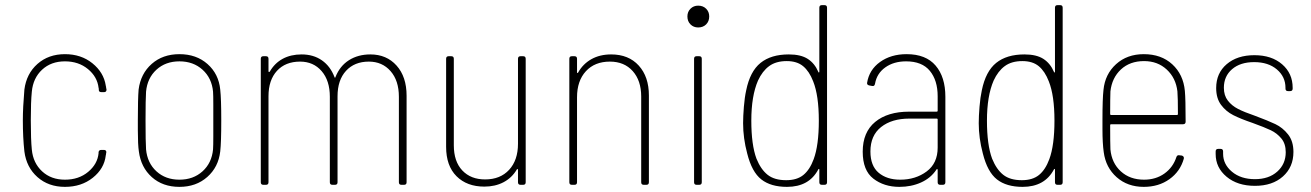

<svg xmlns="http://www.w3.org/2000/svg" viewBox="-20 -720 5108 748"><path d="M75 -130Q69 -184 69 -251Q69 -301 75 -371Q83 -433 126 -471Q169 -509 233 -509Q296 -509 340 -473.5Q384 -438 392 -387Q392 -384 393 -383Q393 -379 395 -371Q395 -361 385 -361H376Q365 -361 365 -369Q365 -376 364 -378Q359 -421 322.5 -451Q286 -481 233 -481Q179 -481 144 -448.5Q109 -416 104 -363Q100 -324 100 -251Q100 -176 104 -137Q109 -85 144 -52.5Q179 -20 233 -20Q287 -20 323.5 -50.5Q360 -81 364 -123V-127Q365 -136 375 -136H385Q390 -136 392.5 -133Q395 -130 394 -125Q393 -123 393 -118Q392 -117 392 -114Q386 -63 341.5 -27.5Q297 8 233 8Q169 8 126 -30Q83 -68 75 -130Z M521 -130Q517 -156 517 -213V-251Q517 -336 520 -371Q528 -433 571 -471Q614 -509 679 -509Q745 -509 788.5 -470.5Q832 -432 838 -371Q842 -335 842 -251Q842 -165 838 -130Q831 -69 787.5 -30.5Q744 8 679 8Q614 8 571.5 -30Q529 -68 521 -130ZM810 -138Q811 -153 811 -189V-250V-313Q811 -349 810 -363Q805 -416 769 -448.5Q733 -481 679 -481Q625 -481 589.5 -448.5Q554 -416 549 -363Q547 -334 547 -250Q547 -167 549 -138Q554 -85 589.5 -52.5Q625 -20 679 -20Q733 -20 769 -52.5Q805 -85 810 -138Z M1564 -347V-10Q1564 0 1554 0H1544Q1534 0 1534 -10V-343Q1534 -406 1501.5 -443Q1469 -480 1417 -480Q1361 -480 1328 -444Q1295 -408 1295 -345V-10Q1295 0 1285 0H1275Q1265 0 1265 -10V-343Q1265 -406 1233 -443Q1201 -480 1149 -480Q1092 -480 1059 -444Q1026 -408 1026 -345V-10Q1026 0 1016 0H1006Q996 0 996 -10V-491Q996 -501 1006 -501H1016Q1026 -501 1026 -491V-443Q1026 -440 1027.5 -439.5Q1029 -439 1031 -441Q1050 -474 1081.5 -491Q1113 -508 1155 -508Q1201 -508 1234 -485Q1267 -462 1283 -420Q1284 -417 1285 -417Q1286 -417 1287 -420Q1304 -463 1339.5 -485.5Q1375 -508 1423 -508Q1486 -508 1525 -464.5Q1564 -421 1564 -347Z M2008 -501H2018Q2028 -501 2028 -491V-10Q2028 0 2018 0H2008Q1998 0 1998 -10V-58Q1998 -61 1996 -61.5Q1994 -62 1993 -59Q1974 -27 1941.5 -10Q1909 7 1867 7Q1799 7 1758.5 -33.5Q1718 -74 1718 -148V-491Q1718 -501 1728 -501H1738Q1748 -501 1748 -491V-154Q1748 -91 1781 -56Q1814 -21 1870 -21Q1929 -21 1963.5 -58.5Q1998 -96 1998 -160V-491Q1998 -501 2008 -501Z M2508 -348V-10Q2508 0 2498 0H2488Q2478 0 2478 -10V-344Q2478 -406 2445 -443Q2412 -480 2356 -480Q2297 -480 2262.5 -442.5Q2228 -405 2228 -341V-10Q2228 0 2218 0H2208Q2198 0 2198 -10V-491Q2198 -501 2208 -501H2218Q2228 -501 2228 -491V-439Q2228 -436 2229.5 -435.5Q2231 -435 2232 -437Q2251 -471 2284 -489.5Q2317 -508 2361 -508Q2429 -508 2468.5 -464.5Q2508 -421 2508 -348Z M2658 -656Q2658 -674 2670 -686Q2682 -698 2700 -698Q2719 -698 2731 -686Q2743 -674 2743 -656Q2743 -637 2731 -625Q2719 -613 2700 -613Q2682 -613 2670 -625Q2658 -637 2658 -656ZM2684 -10V-491Q2684 -501 2694 -501H2704Q2714 -501 2714 -491V-10Q2714 0 2704 0H2694Q2684 0 2684 -10Z M3182 -700H3192Q3202 -700 3202 -690V-10Q3202 0 3192 0H3182Q3172 0 3172 -10V-59Q3172 -62 3170.5 -62Q3169 -62 3168 -60Q3132 8 3046 8Q2983 8 2946 -21Q2909 -50 2891 -122Q2875 -182 2875 -240Q2875 -267 2878 -304Q2881 -341 2887 -368Q2902 -442 2943 -475Q2984 -508 3053 -508Q3100 -508 3127 -490.5Q3154 -473 3168 -440Q3169 -437 3170.5 -437.5Q3172 -438 3172 -441V-690Q3172 -700 3182 -700ZM3170 -250Q3170 -348 3148 -403Q3133 -442 3109 -462Q3085 -482 3045 -482Q3003 -482 2976.5 -462.5Q2950 -443 2933 -406Q2907 -346 2907 -250Q2907 -156 2927 -102Q2944 -60 2970.5 -39Q2997 -18 3043 -18Q3085 -18 3110 -38.5Q3135 -59 3150 -100Q3170 -154 3170 -250Z M3663 -343V-10Q3663 0 3653 0H3643Q3633 0 3633 -10V-58Q3633 -61 3631 -61.5Q3629 -62 3628 -59Q3606 -26 3568 -9Q3530 8 3484 8Q3424 8 3382.5 -24Q3341 -56 3341 -129Q3341 -205 3389.5 -245Q3438 -285 3522 -285H3629Q3633 -285 3633 -289V-345Q3633 -407 3602.5 -444Q3572 -481 3510 -481Q3462 -481 3429 -457.5Q3396 -434 3389 -394Q3387 -383 3378 -385L3367 -387Q3357 -389 3358 -397Q3366 -448 3408.5 -478.5Q3451 -509 3512 -509Q3587 -509 3625 -464.5Q3663 -420 3663 -343ZM3633 -145V-254Q3633 -258 3629 -258H3523Q3454 -258 3412.5 -225Q3371 -192 3371 -130Q3371 -74 3403 -47Q3435 -20 3487 -20Q3547 -20 3590 -52Q3633 -84 3633 -145Z M4100 -700H4110Q4120 -700 4120 -690V-10Q4120 0 4110 0H4100Q4090 0 4090 -10V-59Q4090 -62 4088.5 -62Q4087 -62 4086 -60Q4050 8 3964 8Q3901 8 3864 -21Q3827 -50 3809 -122Q3793 -182 3793 -240Q3793 -267 3796 -304Q3799 -341 3805 -368Q3820 -442 3861 -475Q3902 -508 3971 -508Q4018 -508 4045 -490.5Q4072 -473 4086 -440Q4087 -437 4088.5 -437.5Q4090 -438 4090 -441V-690Q4090 -700 4100 -700ZM4088 -250Q4088 -348 4066 -403Q4051 -442 4027 -462Q4003 -482 3963 -482Q3921 -482 3894.5 -462.5Q3868 -443 3851 -406Q3825 -346 3825 -250Q3825 -156 3845 -102Q3862 -60 3888.5 -39Q3915 -18 3961 -18Q4003 -18 4028 -38.5Q4053 -59 4068 -100Q4088 -154 4088 -250Z M4563 -108Q4566 -117 4575 -115L4584 -114Q4588 -113 4590.5 -110Q4593 -107 4592 -102Q4578 -52 4536 -22Q4494 8 4436 8Q4373 8 4330.5 -29.5Q4288 -67 4280 -127Q4275 -162 4275 -217V-251Q4275 -336 4279 -370Q4285 -431 4328 -470Q4371 -509 4436 -509Q4504 -509 4547 -469.5Q4590 -430 4596 -366Q4599 -335 4599 -246Q4599 -236 4589 -236H4309Q4305 -236 4305 -232Q4305 -162 4306 -138Q4311 -85 4346.5 -52.5Q4382 -20 4437 -20Q4483 -20 4516.5 -44Q4550 -68 4563 -108ZM4306 -364Q4305 -339 4305 -276Q4305 -272 4309 -272H4565Q4569 -272 4569 -276Q4569 -339 4567 -364Q4561 -416 4525.5 -449Q4490 -482 4437 -482Q4382 -482 4347 -449.5Q4312 -417 4306 -364Z M4716 -120V-130Q4716 -140 4726 -140H4735Q4745 -140 4745 -130V-121Q4745 -80 4779.5 -51Q4814 -22 4869 -22Q4923 -22 4956 -51.5Q4989 -81 4989 -127Q4989 -160 4972 -180.5Q4955 -201 4931 -212.5Q4907 -224 4860 -241Q4813 -257 4784.5 -271.5Q4756 -286 4737 -311.5Q4718 -337 4718 -377Q4718 -435 4759 -470Q4800 -505 4867 -505Q4934 -505 4975 -469.5Q5016 -434 5016 -378V-375Q5016 -365 5006 -365H4998Q4988 -365 4988 -375V-378Q4988 -421 4954.5 -449.5Q4921 -478 4866 -478Q4812 -478 4780 -450.5Q4748 -423 4748 -378Q4748 -348 4763.5 -328Q4779 -308 4803.5 -295.5Q4828 -283 4869 -269Q4920 -250 4948.5 -236.5Q4977 -223 4998 -196.5Q5019 -170 5019 -128Q5019 -69 4978 -32.5Q4937 4 4869 4Q4801 4 4758.5 -31.5Q4716 -67 4716 -120Z"/></svg>

Font: Barlow Semi Condensed Thin
Style: Regular
Weight: 250
Width: 4
Designer: Jeremy Tribby
Foundry: Tribby Type
Version: Version 1.408